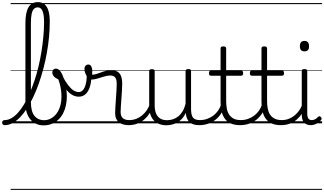

<svg xmlns="http://www.w3.org/2000/svg" viewBox="-101 -1170 3075 1821"><path d="M-57 17Q-69 17 -75 9.5Q-81 2 -81 -7Q-81 -16 -75 -23.5Q-69 -31 -57 -31Q-24 -31 8 -49.5Q40 -68 70.5 -102Q101 -136 128.5 -182.5Q156 -229 180.5 -286Q205 -343 226.5 -407Q248 -471 264.5 -540.5Q281 -610 292.5 -682Q304 -754 310.5 -825.5Q317 -897 317 -965Q317 -976 325 -982.5Q333 -989 344 -989Q355 -989 363 -982.5Q371 -976 371 -965Q371 -894 364 -819.5Q357 -745 343.5 -669.5Q330 -594 311 -521.5Q292 -449 268 -380.5Q244 -312 215.5 -252Q187 -192 155.5 -143Q124 -94 89.5 -58Q55 -22 18 -2.5Q-19 17 -57 17ZM312 19Q275 19 244 5.5Q213 -8 189.5 -34.5Q166 -61 153 -101Q140 -141 140 -193V-950Q140 -1051 169 -1100.5Q198 -1150 258 -1150Q296 -1150 321 -1129.5Q346 -1109 358.5 -1068Q371 -1027 371 -965Q371 -953 363 -946.5Q355 -940 344 -940Q333 -940 325 -946.5Q317 -953 317 -965Q317 -1011 310 -1041Q303 -1071 290 -1085.5Q277 -1100 257 -1100Q235 -1100 220.5 -1085Q206 -1070 199 -1037.5Q192 -1005 192 -950V-204Q192 -160 200 -127Q208 -94 224.5 -73Q241 -52 264.5 -41Q288 -30 319 -30Q345 -30 369 -40Q393 -50 413.5 -68.5Q434 -87 449.5 -114.5Q465 -142 473.5 -176.5Q482 -211 482 -253Q482 -288 477.5 -317.5Q473 -347 466.5 -372Q460 -397 452 -417Q423 -430 409 -447Q395 -464 395 -483Q395 -496 403.5 -507.5Q412 -519 430 -519Q453 -519 472 -493Q491 -467 504.5 -425.5Q518 -384 525.5 -338.5Q533 -293 533 -255Q533 -213 524.5 -172.5Q516 -132 498.5 -97.5Q481 -63 454.5 -37Q428 -11 392.5 4Q357 19 312 19ZM0 621H614V631H0ZM0 -20H614V0H0ZM0 -505H614V-500H0ZM0 -1141H614V-1131H0Z M646 -253Q612 -253 581 -271.5Q550 -290 520 -329Q490 -368 458 -429Q451 -443 457.5 -451Q464 -459 475 -459Q486 -459 492 -448Q519 -397 544.5 -363.5Q570 -330 595 -313.5Q620 -297 646 -297Q682 -297 702 -341Q722 -385 722 -463Q722 -473 728.5 -478Q735 -483 743.5 -483Q752 -483 759 -477Q766 -471 766 -459Q766 -393 751.5 -347Q737 -301 710.5 -277Q684 -253 646 -253ZM614 621V631ZM614 -20V0ZM614 -505V-500ZM614 -1141V-1131Z M1118 17Q1093 17 1070 11Q1047 5 1029 -8.5Q1011 -22 1001 -44Q991 -66 991 -97Q991 -124 993.5 -159Q996 -194 998.5 -232.5Q1001 -271 1003.5 -307Q1006 -343 1006 -374Q1006 -419 990.5 -436.5Q975 -454 944 -454Q919 -454 886.5 -444Q854 -434 822 -424.5Q790 -415 764 -415Q748 -415 733.5 -431.5Q719 -448 709.5 -471.5Q700 -495 700 -514Q700 -527 704 -536.5Q708 -546 716.5 -552Q725 -558 736 -558Q756 -558 765 -540Q774 -522 774 -497Q774 -488 773.5 -479Q773 -470 772 -462Q789 -461 809.5 -467Q830 -473 853.5 -482Q877 -491 902 -497.5Q927 -504 953 -504Q989 -504 1012 -491Q1035 -478 1046.5 -449.5Q1058 -421 1058 -376Q1058 -345 1055.5 -308.5Q1053 -272 1050.5 -235Q1048 -198 1045.5 -165Q1043 -132 1043 -108Q1043 -68 1064 -49.5Q1085 -31 1124 -31Q1135 -31 1140 -23.5Q1145 -16 1144.5 -7Q1144 2 1137.5 9.5Q1131 17 1118 17ZM614 621H1182V631H614ZM614 -20H1182V0H614ZM614 -505H1182V-500H614ZM614 -1141H1182V-1131H614Z M1117 17Q1106 17 1100.5 9.5Q1095 2 1095.5 -7Q1096 -16 1103 -23.5Q1110 -31 1123 -31Q1160 -31 1191 -43Q1222 -55 1246 -75Q1270 -95 1288 -120Q1306 -145 1316 -172Q1320 -183 1329 -182.5Q1338 -182 1344 -174.5Q1350 -167 1347 -157Q1336 -124 1316 -93Q1296 -62 1267.5 -37Q1239 -12 1201 2.5Q1163 17 1117 17ZM1182 621V631ZM1182 -20V0ZM1182 -505V-500ZM1182 -1141V-1131Z M1477 18Q1429 18 1392 -1.5Q1355 -21 1334.5 -61.5Q1314 -102 1314 -166V-496Q1314 -505 1320 -509.5Q1326 -514 1339 -514Q1353 -514 1359.5 -509.5Q1366 -505 1366 -496V-171Q1366 -127 1378.5 -95.5Q1391 -64 1417 -47Q1443 -30 1484 -30Q1513 -30 1540 -39Q1567 -48 1590 -66.5Q1613 -85 1631 -115Q1649 -145 1659 -186V-496Q1659 -506 1665.5 -510.5Q1672 -515 1686 -515Q1699 -515 1705 -510.5Q1711 -506 1711 -496V-137Q1711 -78 1729.5 -54.5Q1748 -31 1795 -31Q1805 -31 1809.5 -23.5Q1814 -16 1813.5 -7Q1813 2 1807 9.5Q1801 17 1789 17Q1759 17 1737 10.5Q1715 4 1699.5 -9Q1684 -22 1675 -41.5Q1666 -61 1662 -87L1661 -100Q1646 -66 1624.5 -43Q1603 -20 1578.5 -7Q1554 6 1528 12Q1502 18 1477 18ZM1182 621H1853V631H1182ZM1182 -20H1853V0H1182ZM1182 -505H1853V-500H1182ZM1182 -1141H1853V-1131H1182Z M1788 17Q1777 17 1771.5 9.5Q1766 2 1766.5 -7Q1767 -16 1774 -23.5Q1781 -31 1794 -31Q1831 -31 1863.5 -42.5Q1896 -54 1922.5 -74Q1949 -94 1968 -121.5Q1987 -149 1997 -182Q2000 -193 2009.5 -192Q2019 -191 2025.5 -184Q2032 -177 2029 -167Q2017 -125 1995 -91.5Q1973 -58 1941.5 -33.5Q1910 -9 1871 4Q1832 17 1788 17ZM1853 621V631ZM1853 -20V0ZM1853 -505V-500ZM1853 -1141V-1131Z M2177 17Q2126 17 2090.5 2Q2055 -13 2033.5 -41.5Q2012 -70 2001.5 -110Q1991 -150 1991 -201V-452H1900Q1889 -452 1885 -458Q1881 -464 1881 -476Q1881 -489 1885 -494.5Q1889 -500 1900 -500H1991V-711Q1991 -721 1997.5 -725.5Q2004 -730 2017 -730Q2030 -730 2037 -725.5Q2044 -721 2044 -711V-500H2185Q2196 -500 2200.5 -494.5Q2205 -489 2205 -476Q2205 -464 2200.5 -458Q2196 -452 2185 -452H2044V-213Q2044 -175 2050 -142Q2056 -109 2071.5 -84.5Q2087 -60 2114 -45.5Q2141 -31 2184 -31Q2194 -31 2199 -23.5Q2204 -16 2203.5 -7Q2203 2 2196.5 9.5Q2190 17 2177 17ZM1853 621H2241V631H1853ZM1853 -20H2241V0H1853ZM1853 -505H2241V-500H1853ZM1853 -1141H2241V-1131H1853Z M2176 17Q2165 17 2159.5 9.5Q2154 2 2154.5 -7Q2155 -16 2162 -23.5Q2169 -31 2182 -31Q2219 -31 2251.5 -42.5Q2284 -54 2310.5 -74Q2337 -94 2356 -121.5Q2375 -149 2385 -182Q2388 -193 2397.5 -192Q2407 -191 2413.5 -184Q2420 -177 2417 -167Q2405 -125 2383 -91.5Q2361 -58 2329.5 -33.5Q2298 -9 2259 4Q2220 17 2176 17ZM2241 621V631ZM2241 -20V0ZM2241 -505V-500ZM2241 -1141V-1131Z M2565 17Q2514 17 2478.5 2Q2443 -13 2421.5 -41.5Q2400 -70 2389.5 -110Q2379 -150 2379 -201V-452H2288Q2277 -452 2273 -458Q2269 -464 2269 -476Q2269 -489 2273 -494.5Q2277 -500 2288 -500H2379V-711Q2379 -721 2385.5 -725.5Q2392 -730 2405 -730Q2418 -730 2425 -725.5Q2432 -721 2432 -711V-500H2573Q2584 -500 2588.5 -494.5Q2593 -489 2593 -476Q2593 -464 2588.5 -458Q2584 -452 2573 -452H2432V-213Q2432 -175 2438 -142Q2444 -109 2459.5 -84.5Q2475 -60 2502 -45.5Q2529 -31 2572 -31Q2582 -31 2587 -23.5Q2592 -16 2591.5 -7Q2591 2 2584.5 9.5Q2578 17 2565 17ZM2241 621H2629V631H2241ZM2241 -20H2629V0H2241ZM2241 -505H2629V-500H2241ZM2241 -1141H2629V-1131H2241Z M2564 17Q2553 17 2547.5 9.5Q2542 2 2542.5 -7Q2543 -16 2550 -23.5Q2557 -31 2570 -31Q2607 -31 2638 -43Q2669 -55 2693 -75Q2717 -95 2735 -120Q2753 -145 2763 -172Q2767 -183 2776 -182.5Q2785 -182 2791 -174.5Q2797 -167 2794 -157Q2783 -124 2763 -93Q2743 -62 2714.5 -37Q2686 -12 2648 2.5Q2610 17 2564 17ZM2629 621V631ZM2629 -20V0ZM2629 -505V-500ZM2629 -1141V-1131Z M2846 17Q2805 17 2783 -8Q2761 -33 2761 -82V-496Q2761 -506 2767 -510.5Q2773 -515 2786 -515Q2800 -515 2806.5 -510.5Q2813 -506 2813 -496V-94Q2813 -63 2823 -47Q2833 -31 2856 -31Q2867 -31 2877 -34.5Q2887 -38 2897 -45Q2907 -52 2917 -62Q2922 -68 2929 -67.5Q2936 -67 2942 -60Q2948 -54 2949 -47.5Q2950 -41 2946 -34Q2935 -19 2918.5 -7.5Q2902 4 2883.5 10.5Q2865 17 2846 17ZM2787 -683Q2765 -683 2754 -695Q2743 -707 2743 -732Q2743 -757 2754 -769.5Q2765 -782 2787 -782Q2808 -782 2819 -769.5Q2830 -757 2830 -732Q2831 -707 2819.5 -695Q2808 -683 2787 -683ZM2629 621H2954V631H2629ZM2629 -20H2954V0H2629ZM2629 -505H2954V-500H2629ZM2629 -1141H2954V-1131H2629Z"/></svg>

Font: Playwrite BR Guides
Style: Regular
Weight: 400
Designer: Veronika Burian, José Scaglione
Foundry: TypeTogether
Version: Version 1.003